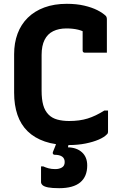

<svg xmlns="http://www.w3.org/2000/svg" viewBox="-20 -740 640 1006"><path d="M341 20Q269 20 215 1.5Q161 -17 125 -52Q89 -87 71.5 -138Q54 -189 54 -254V-456Q54 -515 72 -563.5Q90 -612 125.5 -647Q161 -682 212.5 -701Q264 -720 330 -720Q381 -720 421.5 -710.5Q462 -701 490.5 -686.5Q519 -672 535 -656Q537 -654 538 -651Q539 -648 539.5 -645Q540 -642 540 -639Q540 -602 540 -554.5Q540 -507 540 -464Q511 -464 482 -464Q453 -464 424 -464Q419 -464 416 -467Q413 -470 413 -475Q413 -493 413 -511Q413 -529 413 -551.5Q413 -574 413 -604L441 -562Q416 -578 389 -584.5Q362 -591 328 -591Q288 -591 258.5 -576.5Q229 -562 213.5 -531Q198 -500 198 -452V-265Q198 -220 206.5 -189.5Q215 -159 235 -139Q253 -121 280.5 -113.5Q308 -106 342 -106Q397 -106 439 -119Q481 -132 527 -161H546Q546 -147 546 -133.5Q546 -120 546 -106.5Q546 -93 546 -79.5Q546 -66 546 -51Q546 -46 544.5 -42Q543 -38 540 -36Q526 -21 497 -8.5Q468 4 428 12Q388 20 341 20ZM437 127Q437 185 400.5 215.5Q364 246 290 246Q253 246 232.5 242Q212 238 203.5 230.5Q195 223 195 214Q195 199 195 184.5Q195 170 195 156.5Q195 143 195 132H207Q220 138 235 142Q250 146 270 146Q290 146 304.5 137.5Q319 129 319 109Q319 90 305.5 80.5Q292 71 266 71Q261 71 258 67Q255 63 257 57Q263 43 267.5 31Q272 19 276.5 7.5Q281 -4 285.5 -14.5Q290 -25 294 -36Q297 -42 301.5 -45Q306 -48 318.5 -49.5Q331 -51 357 -51Q354 -42 351.5 -31.5Q349 -21 347 -11.5Q345 -2 342.5 6.5Q340 15 338 22L336 32Q382 33 409.5 58Q437 83 437 127Z"/></svg>

Font: RecMonoLinear Nerd Font Mono
Style: Bold
Weight: 700
Monospace: yes
Version: Version 1.085; ttfautohint (v1.8.4.7-5d5b);Nerd Fonts 3.2.1